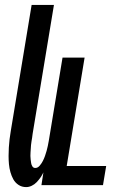

<svg xmlns="http://www.w3.org/2000/svg" viewBox="-20 -755 540 783"><path d="M87 8Q69 8 55.5 -1Q42 -10 34.5 -23.5Q27 -37 22.5 -53Q18 -69 16.5 -85.5Q15 -102 15 -119Q15 -136 16 -153Q17 -170 19 -187Q21 -204 24 -221L109 -735H200L113 -209Q112 -201 111 -193.5Q110 -186 108.5 -178.5Q107 -171 106.5 -163.5Q106 -156 105.5 -148.5Q105 -141 104.5 -133.5Q104 -126 104 -119Q104 -112 105 -104.5Q106 -97 107 -90Q108 -83 112 -76.5Q116 -70 124 -70Q134 -70 142 -79.5Q150 -89 155 -99Q160 -109 163.5 -119Q167 -129 170 -139.5Q173 -150 175 -160Q177 -170 179 -181L235 -520H325L252 -78H413L400 0H149L157 -52Q152 -41 145 -31Q138 -21 129.5 -12Q121 -3 109.5 2.5Q98 8 87 8Z"/></svg>

Font: Iosevka Semibold Oblique
Style: Regular
Weight: 600
Italic angle: -9°
Monospace: yes
Designer: Belleve Invis
Foundry: Belleve Invis
Version: Version 32.5.0; ttfautohint (v1.8.4)